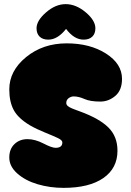

<svg xmlns="http://www.w3.org/2000/svg" viewBox="-20 -909 636 930"><path d="M288 1Q412 1 480.5 -46.5Q549 -94 549 -179Q549 -248 505 -291.5Q461 -335 368 -369Q363 -371 354.5 -374Q346 -377 341 -379Q336 -381 328.5 -384Q321 -387 317 -389.5Q313 -392 309 -395Q305 -398 303 -402Q301 -406 301 -410Q301 -425 312.5 -433.5Q324 -442 337 -442Q361 -442 389 -429.5Q417 -417 466 -417Q506 -417 538.5 -444.5Q571 -472 571 -527Q571 -600 493.5 -649.5Q416 -699 303 -699Q188 -699 106.5 -632.5Q25 -566 25 -476Q25 -416 46.5 -376Q68 -336 125 -302Q156 -284 198 -267Q240 -250 261 -240Q282 -230 282 -219Q282 -193 249 -193Q231 -193 190.5 -214Q150 -235 113 -235Q75 -235 50 -211Q25 -187 25 -146Q25 -103 64 -68.5Q103 -34 162.5 -16.5Q222 1 288 1ZM214 -717Q259 -717 300 -769Q339 -717 385 -717Q412 -717 427 -731.5Q442 -746 442 -772Q442 -810 395 -849.5Q348 -889 298 -889Q249 -889 203 -849Q157 -809 157 -772Q157 -746 172 -731.5Q187 -717 214 -717Z"/></svg>

Font: Cherry Bomb
Style: Regular
Weight: 400
Designer: satsuyako
Foundry: satsuyako
Version: Version 4.0